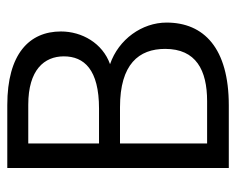

<svg xmlns="http://www.w3.org/2000/svg" viewBox="-82 -582 663 540"><g transform="rotate(-90 250.0 -311.5)"><path d="M48 0H224C385 0 457 -70 457 -175C457 -244 410 -310 340 -334C399 -355 432 -413 432 -472C432 -561 369 -623 225 -623H48ZM117 -365V-564H226C324 -564 362 -519 362 -464C362 -407 325 -365 215 -365ZM117 -61V-306H219C340 -306 383 -253 383 -179C383 -92 323 -61 236 -61Z"/></g></svg>

Font: Inconsolata Thin
Style: Regular
Weight: 100
Monospace: yes
Designer: Raph Levien, Cyreal, Brenton Simpson
Foundry: Raph Levien, Cyreal, Google
Version: Version 3.100